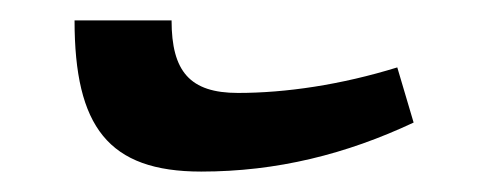

<svg xmlns="http://www.w3.org/2000/svg" viewBox="-20 -362 473 188"><path d="M177 -194C251 -194 319 -211 385 -242L369 -296C314 -279 260 -271 213 -271C166 -271 148 -292 148 -342H53C53 -238 86 -194 177 -194Z"/></svg>

Font: Noto Serif Armenian SemiCondensed SemiBold
Style: Regular
Weight: 600
Width: 4
Designer: Monotype Design Team
Foundry: Monotype Imaging Inc.
Version: Version 2.008